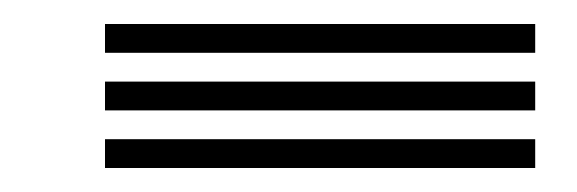

<svg xmlns="http://www.w3.org/2000/svg" viewBox="-20 -785 481 160"><path d="M426 -741H67.5V-765H426ZM426 -645H67.5V-669H426ZM426 -693H67.5V-717H426Z"/></svg>

Font: Big Shoulders Inline Display Thin Black
Style: Regular
Weight: 900
Version: Version 2.002